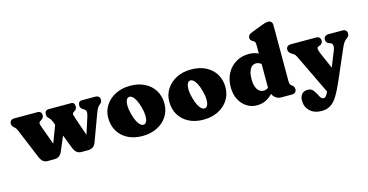

<svg xmlns="http://www.w3.org/2000/svg" viewBox="-95 -1209 3633 1895"><g transform="rotate(-15 1722.0 -261.0)"><path d="M325 10H256Q228.5 10 209.8 -4.8Q191 -19.5 177 -53L54 -349.5Q48.5 -362.5 42 -374Q35.5 -385.5 28.5 -391.5L17.5 -401Q8 -409.5 3.5 -419Q-1 -428.5 -1 -439Q-1 -459.5 11.2 -470.8Q23.5 -482 46 -482H283Q303.5 -482 314.2 -470.5Q325 -459 325 -440Q325 -424.5 316.2 -413Q307.5 -401.5 295.5 -394.5L288 -390Q272.5 -380.5 274.2 -366.2Q276 -352 288.5 -317.5L379.5 -69.5L325 -68.5L437.5 -364L515 -307L405 -47Q391 -14 370 -2Q349 10 325 10ZM669.5 10H600.5Q573.5 10 554 -5.2Q534.5 -20.5 521.5 -53L407 -349.5Q402.5 -361 395.5 -373.2Q388.5 -385.5 380.5 -392.5L375 -397.5Q363.5 -408 360 -417.8Q356.5 -427.5 356.5 -440Q356.5 -482 398.5 -482H627Q662.5 -482 662.5 -439Q662.5 -422.5 656 -413.2Q649.5 -404 636 -395L628.5 -390Q613.5 -380.5 616.8 -366.2Q620 -352 631.5 -318L716.5 -70L669 -69L746.5 -310Q757.5 -344 754.2 -361.8Q751 -379.5 733 -390L724.5 -395Q712 -402.5 705 -412.8Q698 -423 698 -439Q698 -459.5 708 -470.8Q718 -482 735 -482H873Q895 -482 907.5 -470.8Q920 -459.5 920 -439Q920 -425.5 915.5 -416.5Q911 -407.5 897 -396.5L892 -392.5Q879.5 -382.5 869.2 -363.5Q859 -344.5 850.5 -321L749.5 -47Q737 -13.5 715.2 -1.8Q693.5 10 669.5 10Z M1233 -497Q1318.5 -497 1382 -464.2Q1445.5 -431.5 1480.5 -373.5Q1515.5 -315.5 1515.5 -239Q1515.5 -167.5 1479 -110.2Q1442.5 -53 1377 -19.5Q1311.5 14 1225 14Q1140 14 1076.5 -18.5Q1013 -51 977.8 -109.5Q942.5 -168 942.5 -246Q942.5 -315.5 979 -372.5Q1015.5 -429.5 1080.8 -463.2Q1146 -497 1233 -497ZM1270.5 -92Q1286.5 -96.5 1295.2 -117.5Q1304 -138.5 1303.5 -174.2Q1303 -210 1290 -258Q1276.5 -309 1259.5 -340.2Q1242.5 -371.5 1224.5 -384.5Q1206.5 -397.5 1190 -392.5Q1175 -388.5 1165.8 -368.5Q1156.5 -348.5 1156.8 -313Q1157 -277.5 1170.5 -226Q1184 -175 1200.8 -144Q1217.5 -113 1235.8 -100.2Q1254 -87.5 1270.5 -92Z M1856.5 -497Q1942 -497 2005.5 -464.2Q2069 -431.5 2104 -373.5Q2139 -315.5 2139 -239Q2139 -167.5 2102.5 -110.2Q2066 -53 2000.5 -19.5Q1935 14 1848.5 14Q1763.5 14 1700 -18.5Q1636.5 -51 1601.2 -109.5Q1566 -168 1566 -246Q1566 -315.5 1602.5 -372.5Q1639 -429.5 1704.2 -463.2Q1769.5 -497 1856.5 -497ZM1894 -92Q1910 -96.5 1918.8 -117.5Q1927.5 -138.5 1927 -174.2Q1926.5 -210 1913.5 -258Q1900 -309 1883 -340.2Q1866 -371.5 1848 -384.5Q1830 -397.5 1813.5 -392.5Q1798.5 -388.5 1789.2 -368.5Q1780 -348.5 1780.2 -313Q1780.5 -277.5 1794 -226Q1807.5 -175 1824.2 -144Q1841 -113 1859.2 -100.2Q1877.5 -87.5 1894 -92Z M2553 -106 2543 -108V-563Q2543 -585.5 2537.5 -593.8Q2532 -602 2523 -607L2516 -611Q2505 -617.5 2498 -626.2Q2491 -635 2491 -649Q2491 -665 2500.5 -676Q2510 -687 2531 -695L2637 -736Q2662.5 -746 2679 -750.5Q2695.5 -755 2714 -755Q2733 -755 2744 -742.2Q2755 -729.5 2755 -710V-142Q2755 -116.5 2758.8 -107Q2762.5 -97.5 2769 -92L2776 -87Q2788 -79 2794.5 -68.5Q2801 -58 2801 -43Q2801 -23 2788.5 -11.5Q2776 0 2754 0H2644Q2608 0 2580.5 -25Q2553 -50 2553 -83ZM2189 -225Q2189 -306.5 2222.5 -367.8Q2256 -429 2314 -463Q2372 -497 2445 -497Q2506 -497 2551 -471.2Q2596 -445.5 2629 -393L2572 -327Q2553.5 -363 2533 -376Q2512.5 -389 2489 -389Q2465 -389 2446.8 -373Q2428.5 -357 2418.2 -325.8Q2408 -294.5 2408 -249Q2408 -201 2419.5 -170Q2431 -139 2450.8 -124Q2470.5 -109 2495 -109Q2520.5 -109 2542 -125Q2563.5 -141 2580 -176L2616 -136Q2573.5 -66.5 2519.8 -26.2Q2466 14 2397 14Q2337.5 14 2290.5 -16.5Q2243.5 -47 2216.2 -100.8Q2189 -154.5 2189 -225Z M3241 -65.5 3133.5 138 2899 -349.5Q2889 -370.5 2876.5 -377.8Q2864 -385 2849.5 -395Q2837.5 -403.5 2830.8 -414.2Q2824 -425 2824 -439Q2824 -459.5 2836.8 -470.8Q2849.5 -482 2871 -482H3128Q3150 -482 3162.5 -470.8Q3175 -459.5 3175 -439Q3175 -423.5 3166.5 -412Q3158 -400.5 3142 -395L3128 -390Q3115.5 -385.5 3116.2 -368Q3117 -350.5 3131 -318ZM3104 41 3114 25.5 3155 -38 3264.5 -310Q3278 -344 3274.2 -364Q3270.5 -384 3253 -390L3239 -395Q3223.5 -400.5 3215.8 -412Q3208 -423.5 3208 -439Q3208 -459.5 3220.8 -470.8Q3233.5 -482 3255 -482H3398Q3420 -482 3432.5 -470.8Q3445 -459.5 3445 -439Q3445 -426 3439.8 -415.2Q3434.5 -404.5 3420.5 -395.5Q3406 -386 3392.8 -369.8Q3379.5 -353.5 3365.5 -321L3229.5 -7.5Q3192 79 3159.2 132Q3126.5 185 3088.5 209Q3050.5 233 2998 233Q2922.5 233 2878.2 191.2Q2834 149.5 2834 84Q2834 43.5 2855 19.2Q2876 -5 2913 -5Q2950.5 -5 2967.8 15.8Q2985 36.5 3001 67.5L3012 88.5Q3019 101 3027.2 108.5Q3035.5 116 3045 116Q3055 116 3064.2 110Q3073.5 104 3083.2 87.8Q3093 71.5 3104 41Z"/></g></svg>

Font: Fraunces SuperSoft
Style: Regular
Weight: 900
Version: Version 1.000;[b76b70a41]